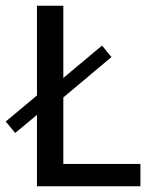

<svg xmlns="http://www.w3.org/2000/svg" viewBox="-49 -650 525 670"><path d="M307 -491 340 -451 172 -310V-78H441V0H80V-249L4 -186L-29 -226L80 -317V-630H172V-378Z"/></svg>

Font: Ek Mukta
Style: Regular
Weight: 400
Designer: Girish Dalvi and Yashodeep Gholap
Foundry: Ek Type
Version: Version 2.538;PS 1.001;hotconv 16.6.51;makeotf.lib2.5.65220;